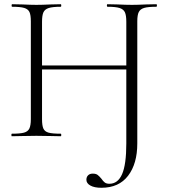

<svg xmlns="http://www.w3.org/2000/svg" viewBox="-20 -645 804 909"><path d="M389 206Q389 193 397 185Q405 177 419 177Q434 177 442 183Q450 189 460 201Q468 213 476 219Q484 225 498 225Q538 225 558 179.5Q578 134 578 34V-542Q578 -572 571.5 -586.5Q565 -601 546.5 -607Q528 -613 489 -613Q486 -613 486 -619Q486 -625 489 -625L536 -624Q578 -622 605 -622Q630 -622 672 -624L720 -625Q723 -625 723 -619Q723 -613 720 -613Q681 -613 662.5 -607.5Q644 -602 637 -588Q630 -574 630 -544V34Q630 130 586.5 187Q543 244 460 244Q427 244 408 233.5Q389 223 389 206ZM36 -12Q75 -12 93.5 -17Q112 -22 119 -36.5Q126 -51 126 -81V-544Q126 -574 119.5 -588Q113 -602 94.5 -607.5Q76 -613 37 -613Q35 -613 35 -619Q35 -625 37 -625L86 -624Q128 -622 152 -622Q179 -622 221 -624L268 -625Q270 -625 270 -619Q270 -613 268 -613Q229 -613 210.5 -607Q192 -601 185.5 -586.5Q179 -572 179 -542V-81Q179 -50 185.5 -36Q192 -22 210 -17Q228 -12 268 -12Q270 -12 270 -6Q270 0 268 0Q238 0 220 -1L152 -2L86 -1Q68 0 36 0Q34 0 34 -6Q34 -12 36 -12ZM150 -335H600V-316H150Z"/></svg>

Font: Cormorant Unicase Light
Style: Regular
Weight: 300
Designer: Christian Thalmann (Catharsis Fonts)
Foundry: Catharsis Fonts
Version: Version 4.000